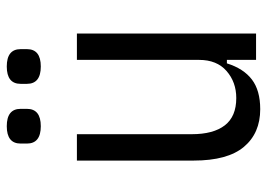

<svg xmlns="http://www.w3.org/2000/svg" viewBox="-128 -630 770 553"><g transform="rotate(-90 256.5 -353.0)"><path d="M361 -84H351Q336 -36 304.5 -12Q273 12 219 12Q150 12 110.5 -35Q71 -82 71 -180V-516H147V-185Q147 -123 172.5 -90Q198 -57 251 -57Q297 -57 329 -85Q361 -113 361 -164V-516H437V0H361ZM170 -620Q120 -620 120 -660V-678Q120 -718 170 -718Q220 -718 220 -678V-660Q220 -620 170 -620ZM342 -620Q292 -620 292 -660V-678Q292 -718 342 -718Q392 -718 392 -678V-660Q392 -620 342 -620Z"/></g></svg>

Font: IBM Plex Sans Cond
Style: Regular
Weight: 400
Width: 3
Designer: Mike Abbink, Paul van der Laan, Pieter van Rosmalen
Foundry: Bold Monday
Version: Version 1.3